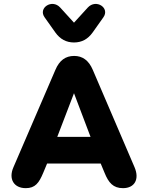

<svg xmlns="http://www.w3.org/2000/svg" viewBox="-20 -970 770 999"><path d="M114 9C163 9 183 -18 205 -71L225 -119H504L524 -71C545 -19 569 9 620 9C680 9 707 -37 680 -100L463 -606C442 -656 409 -679 366 -679C321 -679 289 -656 268 -606L50 -100C23 -39 52 9 114 9ZM365 -485 451 -258H278ZM365 -749C405 -749 437 -766 462 -801L518 -880C553 -929 480 -977 437 -931L365 -852L293 -931C251 -977 177 -929 212 -880L268 -801C293 -766 325 -749 365 -749Z"/></svg>

Font: SN Pro Heavy
Style: Regular
Weight: 800
Designer: Tobias Whetton
Foundry: Supernotes
Version: Version 1.001;Glyphs 3.2 (3249)